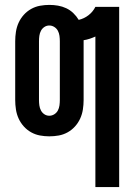

<svg xmlns="http://www.w3.org/2000/svg" viewBox="-20 -548 540 783"><path d="M369 215V-399Q358 -394 346 -390Q334 -386 321 -384V-140Q321 -121 318 -101.5Q315 -82 307 -64.5Q299 -47 286 -32.5Q273 -18 256 -8.5Q239 1 220 4.5Q201 8 181 8Q162 8 143 4.5Q124 1 107 -8.5Q90 -18 77 -32.5Q64 -47 56 -64.5Q48 -82 45 -101.5Q42 -121 42 -140V-380Q42 -399 45 -418.5Q48 -438 56 -455.5Q64 -473 77 -487.5Q90 -502 107 -511.5Q124 -521 143 -524.5Q162 -528 181 -528Q199 -528 216.5 -525Q234 -522 250 -514.5Q266 -507 279 -494.5Q292 -482 301 -467Q323 -472 341 -486Q359 -500 369 -520H466V215ZM181 -76Q192 -76 201.5 -82Q211 -88 216 -97.5Q221 -107 222.5 -118Q224 -129 224 -140V-380Q224 -391 222.5 -402Q221 -413 216 -422.5Q211 -432 201.5 -438Q192 -444 181 -444Q170 -444 161 -438Q152 -432 147 -422.5Q142 -413 140.5 -402Q139 -391 139 -380V-140Q139 -129 140.5 -118Q142 -107 147 -97.5Q152 -88 161 -82Q170 -76 181 -76Z"/></svg>

Font: Iosevka
Style: Bold
Weight: 700
Monospace: yes
Designer: Belleve Invis
Foundry: Belleve Invis
Version: Version 32.5.0; ttfautohint (v1.8.4)